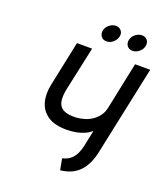

<svg xmlns="http://www.w3.org/2000/svg" viewBox="-158 -975 941 1096"><g transform="rotate(20 312.5 -427.0)"><path d="M356 -869Q335 -869 316.5 -854Q298 -839 294 -818Q290 -797 301.5 -782Q313 -767 334 -767Q356 -767 373.5 -782Q391 -797 396 -818Q401 -839 389 -854Q377 -869 356 -869ZM514 -869Q493 -869 474.5 -854Q456 -839 452 -818Q448 -797 459.5 -782Q471 -767 492 -767Q513 -767 531.5 -782Q550 -797 554 -818Q559 -839 547.5 -854Q536 -869 514 -869ZM510 -157 625 -700H533L473 -412Q467 -385 452 -364.5Q437 -344 415.5 -329.5Q394 -315 369.5 -308Q345 -301 319 -299Q271 -297 244.5 -310.5Q218 -324 211.5 -353Q205 -382 213 -426L272 -700H180L123 -428Q110 -368 123 -320Q136 -272 177.5 -243.5Q219 -215 293 -215Q321 -215 348.5 -220Q376 -225 399.5 -235.5Q423 -246 440 -261L419 -161Q413 -135 404 -116Q395 -97 383 -84.5Q371 -72 356.5 -64.5Q342 -57 325 -53L338 15Q411 7 452.5 -36.5Q494 -80 510 -157Z"/></g></svg>

Font: Advent Pro SemiBold
Style: Italic
Weight: 600
Italic angle: -12°
Version: Version 3.000